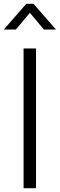

<svg xmlns="http://www.w3.org/2000/svg" viewBox="-37 -982 312 1002"><path d="M151 0H86V-729H151ZM-17 -828 100 -962H138L255 -828H192L119 -915L46 -828Z"/></svg>

Font: BDO Grotesk Light
Style: Regular
Weight: 300
Designer: Deni Anggara
Foundry: Lokal Container
Version: Version 2.000